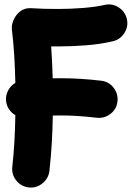

<svg xmlns="http://www.w3.org/2000/svg" viewBox="-20 -757 593 861"><path d="M7.3 -302.7Q4.4 -328.1 16.1 -350.6Q27.8 -373 48.8 -385.3Q47.4 -448.7 43.9 -506.8Q40.5 -564.9 33.2 -626.5Q31.2 -644 40.5 -666.7Q49.8 -689.5 70.3 -705.8Q90.8 -722.2 121.1 -720.2Q150.4 -718.3 180.2 -717.5Q210 -716.8 239.7 -716.8Q294.4 -716.8 351.1 -721.2Q407.7 -725.6 448.7 -734.9Q482.4 -742.7 511.7 -724.1Q541 -705.6 548.8 -671.9Q556.6 -638.2 537.8 -608.9Q519 -579.6 485.8 -571.8Q428.7 -558.6 364.7 -553.7Q300.8 -548.8 239.7 -548.8H209.5Q211.9 -513.2 213.6 -477.8Q215.3 -442.4 216.3 -405.8Q233.4 -406.2 251 -406.2Q297.4 -406.2 343 -403.3Q388.7 -400.4 434.1 -395Q468.3 -391.1 489.5 -363.5Q510.7 -335.9 506.8 -301.8Q502.9 -267.6 475.3 -246.3Q447.8 -225.1 413.6 -229Q372.6 -233.9 332 -236.6Q291.5 -239.3 251 -239.3Q234.4 -239.3 216.8 -238.8Q214.8 -108.4 201.7 8.8Q197.8 43 170.4 65.2Q143.1 87.4 108.9 83.5Q74.7 79.6 53 52.5Q31.2 25.4 35.2 -8.8Q46.9 -115.2 48.8 -240.7Q32.2 -250 21 -266.4Q9.8 -282.7 7.3 -302.7Z"/></svg>

Font: Mikhak-DS1-FD Black
Style: Regular
Weight: 900
Designer: Amin Abedi
Version: Version 3.2